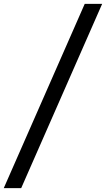

<svg xmlns="http://www.w3.org/2000/svg" viewBox="-78 -800 551 997"><path d="M-58.5 177 362 -780H452.5L32 177Z"/></svg>

Font: Merriweather 24pt SemiBold
Style: Italic
Weight: 600
Italic angle: -7.8°
Version: Version 2.101